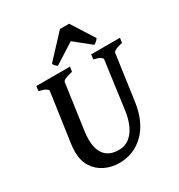

<svg xmlns="http://www.w3.org/2000/svg" viewBox="-183 -891 960 1028"><g transform="rotate(-30 297.0 -376.5)"><path d="M593.8 -565.9 589.4 -536.6Q534.2 -524.4 531.2 -508.8L492.2 -230Q475.6 -112.3 411.6 -49.3Q347.7 13.7 258.3 13.7Q209.5 13.7 168.9 -5.9Q128.4 -25.4 104 -63.5Q79.6 -101.6 79.6 -156.2Q79.6 -181.6 83.5 -207.5L126.5 -508.8Q127 -514.2 114.3 -522.2Q101.6 -530.3 72.8 -536.6L76.7 -565.9H284.7L280.3 -536.6Q221.7 -523.4 219.2 -508.8L179.7 -229Q175.8 -201.7 175.8 -178.2Q175.8 -115.7 204.1 -82Q232.4 -48.3 289.1 -48.3Q328.1 -48.3 355.7 -70.3Q383.3 -92.3 399.7 -129.2Q416 -166 422.4 -210.4L462.9 -508.8Q463.9 -514.2 452.4 -522.2Q440.9 -530.3 412.1 -536.6L416 -565.9ZM484.4 -627Q472.7 -609.4 456.1 -601.6L356.4 -681.6L230.5 -601.6Q226.6 -604.5 219.5 -611.1Q212.4 -617.7 208.5 -627L338.9 -767.1H395.5Z"/></g></svg>

Font: Dai Banna SIL Medium
Style: Italic
Weight: 500
Italic angle: -11°
Designer: Victor Gaultney
Foundry: SIL International
Version: Version 4.000